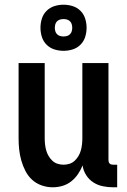

<svg xmlns="http://www.w3.org/2000/svg" viewBox="-20 -788 540 816"><path d="M204 8Q180 8 157 0Q134 -8 116.5 -24Q99 -40 88 -61.5Q77 -83 70.5 -106Q64 -129 61.5 -152.5Q59 -176 59 -200V-520H170V-200Q170 -187 171.5 -174Q173 -161 176.5 -148.5Q180 -136 186.5 -125Q193 -114 202.5 -105Q212 -96 224.5 -92Q237 -88 250 -88Q263 -88 275.5 -92Q288 -96 297.5 -105Q307 -114 313.5 -125Q320 -136 323.5 -148.5Q327 -161 328.5 -174Q330 -187 330 -200V-520H441V-108Q441 -104 442 -100Q443 -96 446 -93Q449 -90 453 -89Q457 -88 461 -88H478V8H461Q439 8 417 3.5Q395 -1 376.5 -13Q358 -25 346 -44Q334 -63 331 -85Q323 -65 311 -47.5Q299 -30 282.5 -17Q266 -4 245.5 2Q225 8 204 8ZM250 -572Q230 -572 211 -578Q192 -584 178 -598Q164 -612 158 -631Q152 -650 152 -670Q152 -690 158 -709Q164 -728 178 -742Q192 -756 211 -762Q230 -768 250 -768Q270 -768 289 -762Q308 -756 322 -742Q336 -728 342 -709Q348 -690 348 -670Q348 -650 342 -631Q336 -612 322 -598Q308 -584 289 -578Q270 -572 250 -572ZM250 -633Q257 -633 264.5 -635Q272 -637 277.5 -642.5Q283 -648 285 -655.5Q287 -663 287 -670Q287 -677 285 -684.5Q283 -692 277.5 -697.5Q272 -703 264.5 -705Q257 -707 250 -707Q243 -707 235.5 -705Q228 -703 222.5 -697.5Q217 -692 215 -684.5Q213 -677 213 -670Q213 -663 215 -655.5Q217 -648 222.5 -642.5Q228 -637 235.5 -635Q243 -633 250 -633Z"/></svg>

Font: Iosevka Algr
Style: Bold
Weight: 700
Monospace: yes
Designer: Belleve Invis
Foundry: Belleve Invis
Version: Version 26.0.2; ttfautohint (v1.8.3)